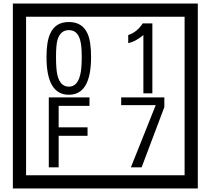

<svg xmlns="http://www.w3.org/2000/svg" viewBox="-20 -980 1195 1090"><path d="M1103 90H53V-960H1103ZM1028 15V-885H128V15ZM497 -656Q497 -442 371 -442Q244 -442 244 -656Q244 -744 265 -789Q294 -855 371 -855Q448 -855 477 -789Q497 -745 497 -656ZM444 -656Q444 -723 435 -752Q420 -809 371 -809Q322 -809 306 -752Q298 -723 298 -656Q298 -587 306 -553Q322 -488 371 -488Q419 -488 435 -554Q444 -587 444 -656ZM845 -450H794V-781Q748 -743 708 -735V-781Q759 -798 790 -847H845ZM488 -379H313V-257H477V-209H313V-30H257V-427H488ZM913 -372 784 -30H723L864 -383H668V-427H913Z"/></svg>

Font: Unicode BMP Fallback SIL
Style: Regular
Weight: 400
Foundry: NRSI, SIL International
Version: Version 5.1 Based on Unicode 5.1